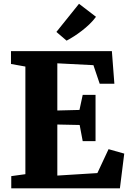

<svg xmlns="http://www.w3.org/2000/svg" viewBox="-20 -1020 704 1040"><path d="M117.5 -76.5V-659.5L39.5 -673.5V-743H586L599.5 -566.5H520L486 -667L290.5 -677V-421.5L410.5 -424.5L428 -506H497.5V-255.5H428L411.5 -343L290.5 -345.5V-69L507.5 -82.5L568 -212L653 -188L629.5 0H41V-66ZM340.5 -800 285.5 -847 408 -999.5 500 -929Q484.5 -908 464.8 -889Q445 -870 423.5 -853.5Q402 -837 381 -823.5Q360 -810 341 -800Z"/></svg>

Font: Merriweather Light 18pt Black
Style: Regular
Weight: 900
Version: Version 2.100